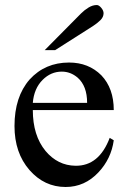

<svg xmlns="http://www.w3.org/2000/svg" viewBox="-20 -728 502 763"><path d="M240.7 15.1Q156.2 15.1 97.2 -52.2Q37.6 -120.6 37.6 -227.1Q37.6 -343.3 97.7 -412.1Q159.2 -479.5 254.4 -479.5Q332 -479.5 382.8 -428.7Q432.1 -377 432.1 -290.5H110.4Q110.4 -189.5 161.1 -127.9Q209.5 -70.3 279.8 -69.3Q373.5 -67.9 416 -180.2L432.1 -170.4Q421.9 -97.2 371.6 -43.5Q316.9 15.1 240.7 15.1ZM110.4 -319.3H326.2Q326.2 -386.2 288.6 -419.4Q260.3 -443.4 225.6 -443.4Q182.1 -443.4 149.4 -410.6Q115.2 -376.5 110.4 -319.3ZM157.7 -528.8 301.8 -674.3Q315.4 -688 331.8 -698Q348.1 -708 364.7 -708Q373 -708 382.3 -697Q391.6 -686 391.6 -675.3Q391.6 -660.2 378.9 -647.7Q366.2 -635.3 349.6 -624.5L199.2 -528.8Z"/></svg>

Font: Nuosu SIL
Style: Regular
Weight: 400
Designer: Peter Constable, Alex Kotlar, Peter Martin
Foundry: SIL International
Version: Version 2.300